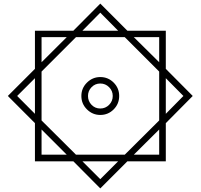

<svg xmlns="http://www.w3.org/2000/svg" viewBox="-20 -904 1124 1076"><path d="M1060.1 -366.2 909.2 -213.9V0H693.8L542 151.9L391.1 0H175.8V-213.9L23.9 -366.2L175.8 -518.1V-731.9H391.1L542 -883.8L693.8 -731.9H909.2V-518.1ZM212.9 -178.2V-37.1H354ZM354 -695.8H212.9V-555.2ZM872.1 -555.2V-695.8H730ZM872.1 -37.1V-178.2L730 -37.1ZM441.9 0 542 100.1 642.1 0ZM175.8 -465.8 76.2 -366.2 175.8 -266.1ZM642.1 -731.9 542 -833 441.9 -731.9ZM872.1 -502.9 679.2 -695.8H405.8L212.9 -502.9V-229L405.8 -37.1H679.2L872.1 -229ZM1007.8 -366.2 909.2 -465.8V-266.1ZM647.9 -366.2Q647.9 -321.8 616.9 -290.8Q585.9 -259.8 542 -259.8Q499 -259.8 467.5 -290.8Q436 -321.8 436 -366.2Q436 -410.2 467.5 -441.2Q499 -472.2 542 -472.2Q585.9 -472.2 616.9 -441.2Q647.9 -410.2 647.9 -366.2ZM611.8 -366.2Q611.8 -395 591.3 -415.5Q570.8 -436 542 -436Q513.2 -436 493.2 -415.5Q473.1 -395 473.1 -366.2Q473.1 -336.9 493.2 -316.4Q513.2 -295.9 542 -295.9Q570.8 -295.9 591.3 -316.4Q611.8 -336.9 611.8 -366.2Z"/></svg>

Font: DroidArabicKufi-Bold
Style: Bold
Weight: 700
Designer: Pascal Zoghbi
Foundry: Ascender Corporation
Version: Version 1.00